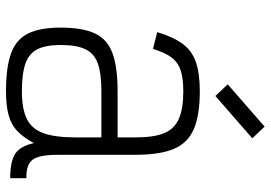

<svg xmlns="http://www.w3.org/2000/svg" viewBox="-151 -737 902 640"><g transform="rotate(90 300.0 -417.0)"><path d="M284 14Q204 14 157.5 -3Q111 -20 91.5 -60Q72 -100 72 -168Q72 -241 91.5 -282.5Q111 -324 157.5 -341Q204 -358 284 -358H438V-417Q438 -479 424 -513Q410 -547 376.5 -562Q343 -577 284 -577Q241 -577 214 -568Q187 -559 171 -537Q155 -515 143 -476L87 -490Q103 -543 126 -574.5Q149 -606 187 -619Q225 -632 284 -632Q364 -632 410.5 -612Q457 -592 476.5 -545Q496 -498 496 -417V-158Q496 -117 503 -94Q510 -71 527.5 -62Q545 -53 574 -54V0Q519 0 493 -16.5Q467 -33 457 -79Q439 -45 417 -24Q395 -3 363 5.5Q331 14 284 14ZM284 -39Q343 -39 376.5 -55.5Q410 -72 424 -111Q438 -150 438 -218V-304H284Q225 -304 191.5 -292Q158 -280 144 -250.5Q130 -221 130 -168Q130 -119 144 -91Q158 -63 191.5 -51Q225 -39 284 -39ZM300 -684 261 -725 402 -848 441 -807Z"/></g></svg>

Font: Victor Mono Thin ExtraLight
Style: Regular
Weight: 250
Monospace: yes
Version: Version 1.561;gftools[0.9.30]